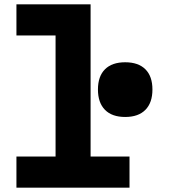

<svg xmlns="http://www.w3.org/2000/svg" viewBox="-20 -868 790 888"><path d="M56 -848H399V-144H579V0H56V-144H237V-704H56ZM559 -327Q498 -327 465.5 -360Q433 -393 433 -454Q433 -515 465.5 -547.5Q498 -580 559 -580Q620 -580 652.5 -547.5Q685 -515 685 -454Q685 -393 652.5 -360Q620 -327 559 -327Z"/></svg>

Font: Martian Mono
Style: Bold
Weight: 700
Designer: Roman Shamin
Foundry: Evil Martians
Version: Version 1.000